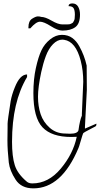

<svg xmlns="http://www.w3.org/2000/svg" viewBox="-20 -1086 571 1098"><path d="M476.6 -572.3 465.8 -360.4V-350.6L531.2 -378.9V-373Q531.2 -366.2 525.4 -362.8Q519.5 -359.4 503.9 -351.6Q458 -328.1 455.6 -323.7Q453.1 -319.3 441.9 -280.8Q430.7 -242.2 428.7 -239.3Q332 -8.8 170.9 -8.8Q101.6 -8.8 69.3 -58.6Q36.1 -109.4 30.3 -156.2Q22.5 -228.5 22.5 -282.2L23.4 -359.4V-378.9Q23.4 -395.5 41 -507.8Q47.9 -545.9 64.5 -585.9Q93.8 -660.2 134.8 -660.2V-645.5Q48.8 -502 48.8 -275.4Q48.8 -191.4 64.5 -141.6Q80.1 -91.8 134.8 -45.9Q146.5 -37.1 165 -37.1Q256.8 -37.1 327.6 -121.6Q398.4 -206.1 418.9 -303.7Q403.3 -302.7 387.7 -302.7Q275.4 -302.7 223.1 -357.9Q170.9 -413.1 170.9 -553.7Q170.9 -632.8 185.1 -696.8Q199.2 -760.7 216.8 -797.9Q234.4 -835 266.6 -860.8Q298.8 -886.7 334 -886.7Q369.1 -886.7 393.6 -868.7Q418 -850.6 433.6 -821.3Q462.9 -768.6 475.6 -710.9ZM448.2 -434.6 456.1 -618.2Q456.1 -682.6 441.4 -739.3Q413.1 -848.6 346.7 -858.4Q341.8 -859.4 336.9 -859.4Q308.6 -859.4 283.2 -833.5Q257.8 -807.6 242.2 -765.6Q226.6 -723.6 215.8 -673.8Q197.3 -586.9 197.3 -532.7Q197.3 -478.5 212.4 -433.1Q227.5 -387.7 264.6 -355Q301.8 -322.3 354.5 -322.3L380.9 -321.3Q422.9 -321.3 428.7 -340.8Q436.5 -398.4 448.2 -424.8ZM153.3 -923.8H142.6Q142.6 -926.8 142.6 -929.7Q142.6 -965.8 163.6 -979Q184.6 -992.2 196.3 -992.2Q208 -992.2 215.8 -989.3Q238.3 -989.3 275.4 -967.8Q312.5 -946.3 336.9 -946.3Q349.6 -946.3 356.9 -946.3Q364.3 -946.3 372.1 -946.8Q379.9 -947.3 382.3 -948.7Q384.8 -950.2 390.6 -952.6Q396.5 -955.1 398.4 -959Q400.4 -962.9 403.3 -967.8Q408.2 -975.6 408.2 -1001.5Q408.2 -1027.3 400.9 -1039.1Q393.6 -1050.8 372.1 -1050.8Q372.1 -1066.4 394 -1066.4Q416 -1066.4 426.8 -1047.9Q437.5 -1029.3 437.5 -1002.9Q437.5 -950.2 410.6 -930.7Q383.8 -911.1 336.9 -911.1Q310.5 -911.1 270.5 -936.5Q230.5 -961.9 208.5 -961.9Q186.5 -961.9 153.3 -923.8Z"/></svg>

Font: Dawning of a New Day
Style: Regular
Weight: 400
Designer: Kimberly Geswein
Foundry: Kimberly Geswein
Version: Version 1.002 2010